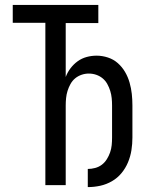

<svg xmlns="http://www.w3.org/2000/svg" viewBox="-20 -755 640 783"><path d="M338 8V-66Q353 -66 368 -70Q383 -74 395 -83Q407 -92 415.5 -105.5Q424 -119 429 -133.5Q434 -148 435.5 -163Q437 -178 437 -194V-325Q437 -340 435.5 -355Q434 -370 429.5 -384.5Q425 -399 417.5 -412.5Q410 -426 398.5 -435.5Q387 -445 372.5 -450Q358 -455 342 -455Q327 -455 312.5 -450Q298 -445 286.5 -435.5Q275 -426 267.5 -412.5Q260 -399 255.5 -384.5Q251 -370 249.5 -355Q248 -340 248 -325V0H165V-662H32V-735H381V-661H248V-441Q255 -460 267.5 -476.5Q280 -493 296.5 -505Q313 -517 333 -522.5Q353 -528 374 -528Q397 -528 420 -520.5Q443 -513 460.5 -497.5Q478 -482 490 -461.5Q502 -441 508.5 -418Q515 -395 517.5 -372Q520 -349 520 -325V-194Q520 -168 516 -142.5Q512 -117 502 -93Q492 -69 475.5 -49Q459 -29 436.5 -16Q414 -3 389 2.5Q364 8 338 8Z"/></svg>

Font: Zed Mono Extended
Style: Regular
Weight: 400
Width: 7
Monospace: yes
Designer: Belleve Invis
Foundry: Belleve Invis
Version: Version 1.0.0; ttfautohint (v1.8.4)